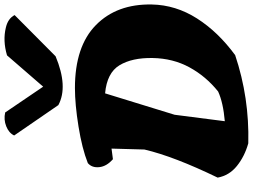

<svg xmlns="http://www.w3.org/2000/svg" viewBox="-152 -946 1099 834"><g transform="rotate(-90 397.0 -529.5)"><path d="M431 -753Q612 -753 704.5 -662Q797 -571 794 -419Q792 -315 733.5 -223Q675 -131 574 -57Q389 5 191 0Q134 -16 92.5 -49.5Q51 -83 42 -133Q134 -323 164 -451L168 -594L122 -588Q91 -615 87.5 -647Q84 -679 105 -697Q168 -722 264 -737.5Q360 -753 431 -753ZM315 -320 287 -102Q368 -109 416 -131Q482 -184 521 -255.5Q560 -327 561.5 -416Q563 -505 530 -559.5Q497 -614 408 -622Q329 -365 315 -320ZM748 -1015 569 -837Q437 -782 357 -825L225 -1017Q236 -1040 265 -1051.5Q294 -1063 325 -1056L437 -891L573 -1048Q637 -1067 694 -1053Q733 -1044 748 -1015Z"/></g></svg>

Font: Tillana ExtraBold
Style: Regular
Weight: 800
Designer: Lipi Raval (Devanagari, Latin), Jonny Pinhorn (Latin)
Foundry: Indian Type Foundry
Version: Version 2.003;PS 1.0;hotconv 1.0.79;makeotf.lib2.5.61930; tt